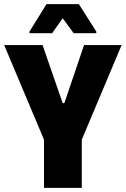

<svg xmlns="http://www.w3.org/2000/svg" viewBox="-21 -905 606 925"><path d="M191 0V-232L-1 -688H184L281 -408H289L384 -688H565L373 -232V0ZM121 -745V-753L203 -885H359L443 -753V-745H334L281 -817L230 -745Z"/></svg>

Font: Saira SemiCondensed ExtraBold
Style: Regular
Weight: 800
Width: 4
Designer: Hector Gatti with collaboration of the Omnibus-Type team
Foundry: Omnibus-Type
Version: Version 1.101